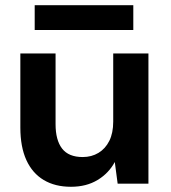

<svg xmlns="http://www.w3.org/2000/svg" viewBox="-20 -704 655 736"><path d="M252 12Q191 12 147.5 -14Q104 -40 81 -90.5Q58 -141 58 -215V-499H193V-228Q193 -167 218 -134.5Q243 -102 297 -102Q331 -102 357.5 -118Q384 -134 399 -164Q414 -194 414 -238V-499H549V0H431L420 -83Q397 -40 354 -14Q311 12 252 12ZM113 -589V-684H491V-589Z"/></svg>

Font: DM Sans 20pt
Style: Bold
Weight: 700
Version: Version 4.004;gftools[0.9.30]